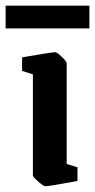

<svg xmlns="http://www.w3.org/2000/svg" viewBox="-52 -647 335 677"><path d="M-32.2 -546.9V-627H263.2V-546.9ZM107.9 9.8Q102.1 9.8 83 -6.6Q64 -22.9 64 -28.8V-384.8L25.9 -397V-444.8Q130.9 -462.9 143.1 -462.9Q148.9 -462.9 166 -446.5Q183.1 -430.2 183.1 -423.8V-68.8L221.2 -57.1V-8.8Q120.1 9.8 107.9 9.8Z"/></svg>

Font: Grenze SemiBold
Style: Regular
Weight: 600
Designer: Renata Polastri
Foundry: Omnibus-Type
Version: Version 1.002;PS 001.002;hotconv 1.0.88;makeotf.lib2.5.64775